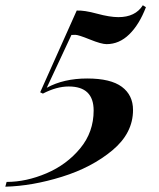

<svg xmlns="http://www.w3.org/2000/svg" viewBox="-108 -558 600 726"><path d="M339.8 -493.2Q403.8 -493.2 432.1 -538.1L443.8 -530.8Q418.5 -464.8 380.6 -428Q342.8 -391.1 294.9 -391.1Q275.4 -391.1 231.9 -408.7Q188.5 -426.3 176.8 -426.3Q165 -426.3 162.1 -425.8L68.8 -226.1Q132.8 -261.2 221.7 -261.2Q310.5 -261.2 352.8 -229.7Q395 -198.2 395 -142.1Q395 -54.7 317.1 10.3Q239.3 75.2 126.2 110.4Q13.2 145.5 -87.9 147.9L-83 129.9Q-8.8 129.9 67.9 97.2Q144.5 64.5 195.3 2.9Q246.1 -58.6 246.1 -140.1Q246.1 -231 151.9 -231Q106 -231 54.2 -204.1L43.9 -209L182.1 -518.1Q210.4 -519.5 258.8 -506.3Q307.1 -493.2 339.8 -493.2Z"/></svg>

Font: PlayfairDisplay-BoldItalic
Style: Bold Italic
Weight: 700
Italic angle: -14.9847°
Designer: Claus Eggers Sørensen
Foundry: Claus Eggers Sørensen
Version: Version 1.002;PS 001.002;hotconv 1.0.70;makeotf.lib2.5.58329